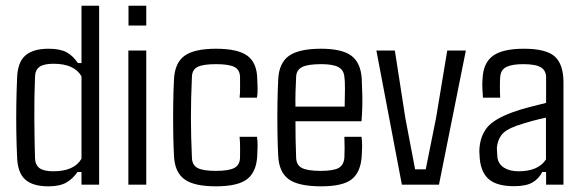

<svg xmlns="http://www.w3.org/2000/svg" viewBox="-20 -654 2060 680"><path d="M150.9 5.9Q95.7 5.9 68.8 -18.6Q42 -43 40.5 -99.1Q38.6 -139.2 37.8 -187Q37.1 -234.9 37.8 -284.2Q38.6 -333.5 40.5 -376.5Q42 -433.1 69.6 -457.3Q97.2 -481.4 151.9 -481.4Q192.4 -481.4 215.6 -469Q238.8 -456.5 255.9 -430.7H268.6V-633.8H331.1V0H268.6V-44.9H254.4Q237.8 -20.5 214.6 -7.3Q191.4 5.9 150.9 5.9ZM168.9 -47.4Q242.7 -47.4 268.6 -91.8V-383.8Q243.2 -428.2 169.4 -428.2Q135.3 -428.2 119.9 -417.2Q104.5 -406.2 104 -381.8Q101.1 -308.6 101.6 -233.2Q102.1 -157.7 104 -93.8Q105 -69.8 119.9 -58.6Q134.8 -47.4 168.9 -47.4Z M498 -563.5H435.1V-633.8H498ZM498 0H434.6V-475.1H498Z M890.1 -308.1H828.6Q830.6 -325.2 830.3 -347.2Q830.1 -369.1 830.1 -381.3Q829.6 -407.2 809.8 -417Q790 -426.8 745.1 -426.8Q699.2 -426.8 679.7 -417Q660.2 -407.2 659.7 -381.3Q656.2 -304.7 656.2 -238.5Q656.2 -172.4 659.7 -96.2Q660.2 -69.3 679.7 -59.1Q699.2 -48.8 744.6 -48.8Q789.6 -48.8 809.6 -59.1Q829.6 -69.3 830.1 -96.2Q830.1 -109.4 830.3 -128.2Q830.6 -147 828.6 -169.4H890.1Q892.6 -155.3 892.3 -136.5Q892.1 -117.7 891.1 -102.5Q888.2 -44.9 855.2 -19.5Q822.3 5.9 744.6 5.9Q666.5 5.9 632.6 -19.5Q598.6 -44.9 596.2 -102.5Q594.2 -138.7 593.5 -187.5Q592.8 -236.3 593.5 -285.6Q594.2 -335 596.2 -371.6Q598.6 -430.7 633.1 -456.1Q667.5 -481.4 745.1 -481.4Q822.3 -481.4 856.2 -456.5Q890.1 -431.6 891.1 -374.5Q892.1 -359.9 892.3 -341.1Q892.6 -322.3 890.1 -308.1Z M1117.2 5.9Q1036.6 5.9 1002.2 -19.5Q967.8 -44.9 965.3 -102.5Q963.4 -138.7 962.6 -187.5Q961.9 -236.3 962.6 -285.6Q963.4 -335 965.3 -371.6Q967.8 -430.7 1003.2 -456.1Q1038.6 -481.4 1117.2 -481.4Q1191.4 -481.4 1224.6 -456.5Q1257.8 -431.6 1261.2 -374.5Q1262.2 -357.4 1263.2 -314.9Q1264.2 -272.5 1260.3 -224.6H1026.4Q1026.4 -193.8 1026.9 -162.1Q1027.3 -130.4 1028.8 -96.2Q1029.3 -69.3 1049.3 -59.1Q1069.3 -48.8 1115.2 -48.8Q1160.6 -48.8 1179.2 -59.1Q1197.8 -69.3 1199.7 -96.2Q1201.2 -123 1199.7 -169.4H1260.3Q1262.7 -155.3 1262.5 -136.5Q1262.2 -117.7 1261.2 -102.5Q1257.8 -44.9 1226.3 -19.5Q1194.8 5.9 1117.2 5.9ZM1026.4 -276.4H1200.7Q1201.7 -309.6 1201.7 -339.8Q1201.7 -370.1 1199.7 -381.3Q1197.8 -405.8 1178.7 -416.3Q1159.7 -426.8 1117.2 -426.8Q1069.8 -426.8 1049.6 -416.3Q1029.3 -405.8 1028.8 -381.3Q1027.3 -353 1026.6 -327.1Q1025.9 -301.3 1026.4 -276.4Z M1534.7 0H1403.3L1313 -475.1H1378.4L1415.5 -236.3L1450.2 -54.2H1487.8L1524.4 -236.3L1564 -475.1H1629.9Z M1800.8 5.4Q1741.2 5.4 1712.6 -18.1Q1684.1 -41.5 1679.2 -91.3Q1678.7 -101.1 1678 -110.8Q1677.2 -120.6 1678.2 -129.9Q1681.6 -173.3 1705.6 -202.9Q1729.5 -232.4 1796.4 -256.8Q1823.7 -266.6 1854 -274.4Q1884.3 -282.2 1914.1 -289.6V-379.9Q1914.1 -403.8 1896 -415.3Q1877.9 -426.8 1833 -426.8Q1793.9 -426.8 1773.7 -417Q1753.4 -407.2 1751.5 -381.3Q1750.5 -369.1 1750.5 -346.4Q1750.5 -323.7 1751.5 -308.1H1690.4Q1689.5 -320.3 1688.5 -339.8Q1687.5 -359.4 1689 -374.5Q1691.4 -431.2 1725.8 -456.3Q1760.3 -481.4 1835.4 -481.4Q1914.1 -481.4 1944.6 -454.1Q1975.1 -426.8 1975.6 -364.3V0H1914.1V-44.9H1900.4Q1888.2 -20.5 1865.5 -7.6Q1842.8 5.4 1800.8 5.4ZM1816.4 -47.4Q1886.7 -47.4 1913.6 -89.4V-237.3Q1890.1 -232.4 1865.5 -225.8Q1840.8 -219.2 1807.6 -208Q1768.1 -193.4 1754.9 -174.3Q1741.7 -155.3 1739.7 -129.9Q1740.2 -122.6 1740.5 -114Q1740.7 -105.5 1741.7 -96.2Q1745.1 -72.8 1765.1 -60.1Q1785.2 -47.4 1816.4 -47.4Z"/></svg>

Font: Agdasima
Style: Regular
Weight: 400
Width: 3
Designer: The DocRepair Project, Patric King
Foundry: Google
Version: Version 2.002